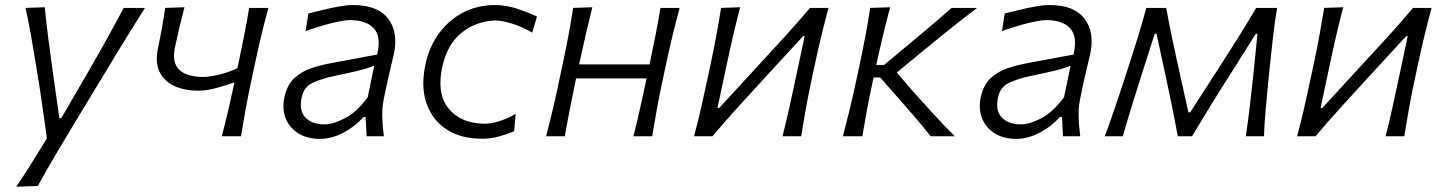

<svg xmlns="http://www.w3.org/2000/svg" viewBox="-20 -526 5572 741"><path d="M43 194.5Q74 148.5 103.5 101.2Q133 54 161 8Q154 -40.5 147.2 -90.5Q140.5 -140.5 133 -188L118.5 -277Q110 -330.5 100.2 -386.2Q90.5 -442 78.5 -495.5L152.5 -498Q159.5 -431 167.8 -367.2Q176 -303.5 185.5 -236L209 -70H216.5L313.5 -237Q352 -303 387.5 -366.8Q423 -430.5 457.5 -495.5H539.5Q514 -455 490.8 -417.8Q467.5 -380.5 440.2 -335.8Q413 -291 375.5 -229L291 -89.5Q233 6 194.2 72Q155.5 138 125.5 192Z M836 0Q849 -49.5 861.8 -104.8Q874.5 -160 885 -208Q853.5 -197 815.8 -186.5Q778 -176 746 -176Q692 -176 652.5 -194.2Q613 -212.5 595.5 -249.2Q578 -286 590 -342Q598.5 -382 605.2 -419.2Q612 -456.5 617.5 -495.5L692 -498Q682 -460 673 -422.5Q664 -385 655.5 -344.5Q642.5 -284.5 671.8 -256.8Q701 -229 765.5 -229Q785.5 -229 822 -237.2Q858.5 -245.5 896 -262.5L900 -280.5Q913 -342 923 -392.2Q933 -442.5 941.5 -495.5H1016Q1000.5 -440 988 -387.2Q975.5 -334.5 961.5 -269L951 -219.5Q938 -159 928.5 -107.2Q919 -55.5 910 0Z M1214 10Q1165 10 1130.8 -11.8Q1096.5 -33.5 1082.2 -70.2Q1068 -107 1078 -152.5Q1088.5 -199 1116 -224.5Q1143.5 -250 1181.5 -262.8Q1219.5 -275.5 1261 -283L1435.5 -315.5Q1452 -385 1422.5 -416.8Q1393 -448.5 1329.5 -448.5Q1309.5 -448.5 1263 -437.5Q1216.5 -426.5 1159.5 -406L1170 -474Q1194 -480 1225 -487.5Q1256 -495 1287.2 -500.8Q1318.5 -506.5 1343 -506.5Q1438 -506.5 1478 -454Q1518 -401.5 1500 -317Q1495 -295 1488.5 -269Q1482 -243 1475 -210.5L1461.5 -146Q1454.5 -114 1455.2 -78Q1456 -42 1461.5 0H1395L1391 -74.5H1383Q1352 -39 1306.2 -14.5Q1260.5 10 1214 10ZM1233 -46Q1264.5 -46 1310 -69Q1355.5 -92 1399 -150.5L1424.5 -273Q1415 -268.5 1400 -263.5Q1385 -258.5 1356 -251.5Q1327 -244.5 1276 -234Q1226.5 -224 1189.5 -207.8Q1152.5 -191.5 1144 -149Q1133.5 -97 1159.5 -71.5Q1185.5 -46 1233 -46Z M1841.5 9.5Q1758 9.5 1702.8 -27Q1647.5 -63.5 1625.8 -127.8Q1604 -192 1621.5 -275Q1635.5 -343.5 1673 -395.5Q1710.5 -447.5 1766 -477Q1821.5 -506.5 1890.5 -506.5Q1934.5 -506.5 1978.5 -491.5Q2022.5 -476.5 2052.5 -462.5L2034 -400Q1993 -424 1954.2 -435.5Q1915.5 -447 1890 -447Q1814.5 -443.5 1760 -398.5Q1705.5 -353.5 1686.5 -266.5Q1665 -165 1711 -107.5Q1757 -50 1849.5 -48.5Q1877.5 -48.5 1910.5 -59.5Q1943.5 -70.5 1970 -86.5L1964.5 -20Q1944.5 -10.5 1909.8 -0.5Q1875 9.5 1841.5 9.5Z M2087.5 0Q2102 -55.5 2114.2 -107.2Q2126.5 -159 2139 -219.5L2149.5 -269Q2163.5 -334.5 2173.5 -387.2Q2183.5 -440 2192 -495.5L2266 -498Q2252.5 -444 2240.5 -392Q2228.5 -340 2215 -277.5H2487Q2500 -339.5 2510 -390.8Q2520 -442 2529 -495.5H2603Q2588 -440 2575.2 -387.2Q2562.5 -334.5 2548.5 -269L2538 -219.5Q2525 -159 2515.5 -107.2Q2506 -55.5 2497 0H2424.5Q2438.5 -55.5 2450.2 -107.2Q2462 -159 2474.5 -219.5L2475.5 -223.5H2203.5L2202.5 -219.5Q2190 -159 2179.8 -107.5Q2169.5 -56 2160 0Z M2658.5 0Q2673.5 -56 2685.2 -107.2Q2697 -158.5 2710 -219.5L2720.5 -269Q2734.5 -334 2744.2 -387Q2754 -440 2763 -495.5L2836.5 -498Q2822.5 -444.5 2810.5 -393.2Q2798.5 -342 2785.5 -280.5L2749 -109H2755.5L2913.5 -281Q2962 -333 3011.2 -387.2Q3060.5 -441.5 3106 -495.5H3177.5Q3162.5 -439.5 3149.8 -387Q3137 -334.5 3123 -269L3112.5 -219.5Q3099.5 -159 3090.2 -107.2Q3081 -55.5 3072 0H3000Q3014 -54.5 3025 -104.5Q3036 -154.5 3048.5 -213L3085.5 -386.5H3079.5L2924.5 -218Q2875 -164.5 2825.2 -109.5Q2775.5 -54.5 2729.5 0Z M3233 0Q3247.5 -55.5 3260 -106.8Q3272.5 -158 3285.5 -219.5L3296.5 -271Q3310 -334.5 3320 -387.5Q3330 -440.5 3338.5 -495.5L3415.5 -498Q3400.5 -442.5 3387.8 -389.2Q3375 -336 3362 -276.5V-275.5H3392L3484.5 -352.5Q3527.5 -388 3570 -424Q3612.5 -460 3652.5 -495.5H3751Q3693.5 -452 3639.8 -408.8Q3586 -365.5 3533 -322L3441 -246L3503.5 -173.5Q3542.5 -130 3582.2 -86.5Q3622 -43 3665 0H3572Q3544.5 -35 3514.5 -69.8Q3484.5 -104.5 3453.5 -140L3377 -227H3351.5L3348 -210.5Q3335.5 -153 3326.2 -103.5Q3317 -54 3308 0Z M3901.5 10Q3852.5 10 3818.2 -11.8Q3784 -33.5 3769.8 -70.2Q3755.5 -107 3765.5 -152.5Q3776 -199 3803.5 -224.5Q3831 -250 3869 -262.8Q3907 -275.5 3948.5 -283L4123 -315.5Q4139.5 -385 4110 -416.8Q4080.5 -448.5 4017 -448.5Q3997 -448.5 3950.5 -437.5Q3904 -426.5 3847 -406L3857.5 -474Q3881.5 -480 3912.5 -487.5Q3943.5 -495 3974.8 -500.8Q4006 -506.5 4030.5 -506.5Q4125.5 -506.5 4165.5 -454Q4205.5 -401.5 4187.5 -317Q4182.5 -295 4176 -269Q4169.5 -243 4162.5 -210.5L4149 -146Q4142 -114 4142.8 -78Q4143.5 -42 4149 0H4082.5L4078.5 -74.5H4070.5Q4039.5 -39 3993.8 -14.5Q3948 10 3901.5 10ZM3920.5 -46Q3952 -46 3997.5 -69Q4043 -92 4086.5 -150.5L4112 -273Q4102.5 -268.5 4087.5 -263.5Q4072.5 -258.5 4043.5 -251.5Q4014.5 -244.5 3963.5 -234Q3914 -224 3877 -207.8Q3840 -191.5 3831.5 -149Q3821 -97 3847 -71.5Q3873 -46 3920.5 -46Z M4243.5 0Q4264 -54.5 4281.8 -106.8Q4299.5 -159 4316.5 -211L4338.5 -278.5Q4356 -332.5 4372.8 -387Q4389.5 -441.5 4404 -495.5H4481Q4490 -444.5 4500.5 -393.2Q4511 -342 4522.5 -291L4566.5 -92.5H4573.5L4701 -290.5Q4734.5 -342.5 4766.5 -393.8Q4798.5 -445 4828 -495.5H4909Q4900 -443 4893.5 -386.5Q4887 -330 4881.5 -277.5L4874.5 -208Q4869.5 -157 4864.8 -104.8Q4860 -52.5 4858 0H4788Q4797 -59.5 4804 -120.5Q4811 -181.5 4817.5 -240.5L4833 -395.5H4826.5L4723 -231Q4686 -173.5 4650.5 -115.8Q4615 -58 4580.5 0H4525.5Q4515 -58 4503.2 -116Q4491.5 -174 4479 -231L4443.5 -395.5H4436.5L4387.5 -242.5Q4368 -182 4349.2 -121.2Q4330.5 -60.5 4313.5 0Z M4986 0Q5001 -56 5012.8 -107.2Q5024.5 -158.5 5037.5 -219.5L5048 -269Q5062 -334 5071.8 -387Q5081.5 -440 5090.5 -495.5L5164 -498Q5150 -444.5 5138 -393.2Q5126 -342 5113 -280.5L5076.5 -109H5083L5241 -281Q5289.5 -333 5338.8 -387.2Q5388 -441.5 5433.5 -495.5H5505Q5490 -439.5 5477.2 -387Q5464.5 -334.5 5450.5 -269L5440 -219.5Q5427 -159 5417.8 -107.2Q5408.5 -55.5 5399.5 0H5327.5Q5341.5 -54.5 5352.5 -104.5Q5363.5 -154.5 5376 -213L5413 -386.5H5407L5252 -218Q5202.5 -164.5 5152.8 -109.5Q5103 -54.5 5057 0Z"/></svg>

Font: Commissioner Flair Light
Style: Italic
Weight: 300
Italic angle: -12°
Designer: Kostas Bartsokas
Foundry: Kostas Bartsokas
Version: Version 1.000; ttfautohint (v1.8.3)